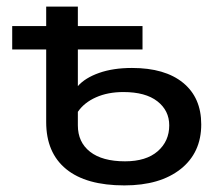

<svg xmlns="http://www.w3.org/2000/svg" viewBox="-20 -550 659 582"><path d="M535 -299C498.3 -329 446.7 -344 380 -344C342 -344 308.8 -339 280.5 -329C252.2 -319 230.7 -305.7 216 -289V-400H412V-471H216V-530H120V-471H17V-400H120V-180C120 -118 140.2 -70.5 180.5 -37.5C220.8 -4.5 279.7 12 357 12C429 12 485.8 -4.5 527.5 -37.5C569.2 -70.5 590 -115.7 590 -173C590 -227 571.7 -269 535 -299ZM458 -91.5C434.7 -71.2 401.7 -61 359 -61C313 -61 277.7 -70.7 253 -90C228.3 -109.3 216 -136 216 -170V-211C228.7 -229.7 247 -244.3 271 -255C295 -265.7 322.7 -271 354 -271C398.7 -271 433 -261.7 457 -243C481 -224.3 493 -200 493 -170C493 -138 481.3 -111.8 458 -91.5Z"/></svg>

Font: ICO Headline
Style: Regular
Weight: 500
Designer: Julieta Ulanovsky
Foundry: Julieta Ulanovsky
Version: Version 7.200